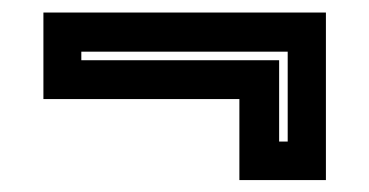

<svg xmlns="http://www.w3.org/2000/svg" viewBox="-20 -462 604 314"><path d="M513 -441.5V-167.5H371.5V-300H51V-441.5ZM450.5 -377.5H113V-363.5H436.5V-230.5H450.5Z"/></svg>

Font: Tourney Expanded Regular
Style: Bold
Weight: 700
Width: 7
Designer: Tyler Finck
Foundry: Etcetera Type Co
Version: Version 1.010; ttfautohint (v1.8.3)